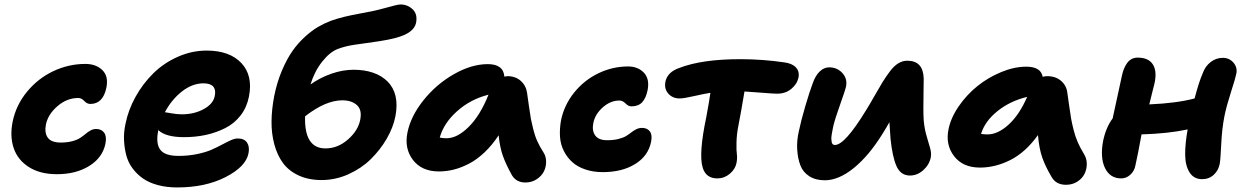

<svg xmlns="http://www.w3.org/2000/svg" viewBox="-20 -781 5512 850"><path d="M231.9 -9.8Q157.2 -9.8 107.7 -41.5Q58.1 -73.2 40.5 -125.7Q22.9 -178.2 36.1 -243.2Q51.3 -316.4 99.9 -375.2Q148.4 -434.1 216.3 -466.1Q284.2 -498 357.9 -498Q404.8 -498 432.9 -470.9Q460.9 -443.8 451.2 -394Q436.5 -320.8 379.9 -320.8Q365.2 -320.8 353 -334Q340.8 -347.2 326.2 -347.2Q276.4 -347.2 234.4 -311Q192.4 -274.9 183.1 -229Q176.3 -192.4 191.9 -171.1Q207.5 -149.9 249 -149.9Q277.8 -149.9 300.3 -156Q322.8 -162.1 335.7 -170.9Q348.6 -179.7 359.4 -188.7Q370.1 -197.8 381.6 -203.9Q393.1 -210 405.8 -210Q429.2 -210 441.2 -193.4Q453.1 -176.8 446.8 -145Q434.1 -83 375.2 -46.4Q316.4 -9.8 231.9 -9.8Z M764.6 48.8Q717.3 48.8 678.5 38.3Q639.6 27.8 612.8 9Q585.9 -9.8 566.7 -35.9Q547.4 -62 539.1 -93.3Q530.8 -124.5 529.1 -159.9Q527.3 -195.3 535.6 -232.9Q547.9 -294.4 580.1 -352.5Q612.3 -410.6 658.7 -456.3Q705.1 -502 767.1 -529.5Q829.1 -557.1 895 -557.1Q996.6 -557.1 1048.6 -501.7Q1100.6 -446.3 1082 -353Q1072.8 -305.7 1045.2 -270Q1017.6 -234.4 977.5 -214.1Q937.5 -193.8 891.8 -183.8Q846.2 -173.8 794.9 -173.8Q713.4 -173.8 680.7 -205.1V-204.1Q668.9 -146.5 689.2 -118.7Q709.5 -90.8 770 -90.8Q814 -90.8 852.5 -98.9Q891.1 -106.9 916.5 -118.2Q941.9 -129.4 962.6 -140.6Q983.4 -151.9 1001.2 -159.9Q1019 -168 1032.7 -168Q1061.5 -168 1073.7 -149.7Q1085.9 -131.3 1080.1 -102.1Q1068.4 -43 978.8 2.9Q889.2 48.8 764.6 48.8ZM880.9 -412.1Q831.5 -412.1 785.6 -376.2Q739.7 -340.3 710 -284.2Q713.9 -284.2 738.5 -279.5Q763.2 -274.9 784.7 -274.9Q839.8 -274.9 882.1 -298.1Q924.3 -321.3 930.7 -356Q936.5 -382.8 924.1 -397.5Q911.6 -412.1 880.9 -412.1Z M1403.8 16.1Q1345.7 16.1 1301.8 -4.4Q1257.8 -24.9 1232.4 -59.8Q1207 -94.7 1194.3 -142.3Q1181.6 -189.9 1182.1 -243.2Q1182.6 -296.4 1193.8 -355Q1206.1 -416.5 1228 -468.3Q1250 -520 1274.7 -555.2Q1299.3 -590.3 1330.1 -618.2Q1360.8 -646 1388.2 -661.9Q1415.5 -677.7 1444.8 -689Q1473.6 -699.2 1505.1 -706.8Q1536.6 -714.4 1575.4 -721.4Q1614.3 -728.5 1629.9 -731.9Q1654.8 -737.3 1683.3 -745.1Q1711.9 -752.9 1728.5 -757.1Q1745.1 -761.2 1753.9 -761.2Q1784.2 -761.2 1806.9 -739.7Q1829.6 -718.3 1821.8 -679.2Q1812 -634.8 1733.9 -613.8Q1687.5 -602.1 1636.2 -595.2Q1585 -588.4 1545.9 -582.3Q1506.8 -576.2 1474.6 -564Q1439.9 -550.3 1406.5 -508.3Q1373 -466.3 1354.5 -407.2Q1398.4 -438 1448.2 -455.1Q1498 -472.2 1545.9 -472.2Q1593.3 -472.2 1631.3 -459.2Q1669.4 -446.3 1695.6 -420.4Q1721.7 -394.5 1731 -356Q1740.2 -317.4 1730.5 -266.1Q1720.7 -216.3 1691.9 -166.7Q1663.1 -117.2 1621.3 -76.2Q1579.6 -35.2 1522.2 -9.5Q1464.8 16.1 1403.8 16.1ZM1495.6 -336.9Q1421.4 -336.9 1330.6 -266.1Q1326.2 -124 1420.9 -124Q1475.6 -124 1520.8 -163.8Q1565.9 -203.6 1574.7 -251Q1583.5 -294.4 1560.1 -315.7Q1536.6 -336.9 1495.6 -336.9Z M1922.9 -22Q1847.2 -22 1808.3 -72.8Q1769.5 -123.5 1783.7 -193.8Q1798.3 -266.6 1855 -337.4Q1911.6 -408.2 1989.5 -452.6Q2067.4 -497.1 2139.6 -497.1Q2208.5 -497.1 2212.9 -441.9Q2222.7 -443.8 2226.6 -443.8Q2262.7 -443.8 2285.9 -422.6Q2309.1 -401.4 2313.5 -369.1Q2315.9 -353 2321.5 -312.3Q2327.1 -271.5 2330.3 -254.9Q2333.5 -238.3 2340.8 -208.7Q2348.1 -179.2 2358.9 -155.5Q2369.6 -131.8 2385.7 -106.9Q2397.5 -88.9 2397.7 -65.4Q2397.9 -42 2387.7 -21.7Q2377.4 -1.5 2355.7 12.7Q2334 26.9 2305.7 26.9Q2266.1 26.9 2246.6 -4.9Q2220.7 -51.3 2206.8 -89.6Q2192.9 -127.9 2187.5 -182.1Q2158.7 -138.2 2124.8 -106.2Q2090.8 -74.2 2056.4 -56.4Q2022 -38.6 1989.3 -30.3Q1956.5 -22 1922.9 -22ZM1956.5 -168.9Q2004.4 -168.9 2055.2 -219.5Q2106 -270 2142.6 -361.8Q2063 -341.8 2003.7 -288.8Q1944.3 -235.8 1926.8 -171.9Q1939.9 -168.9 1956.5 -168.9Z M2648.4 -19Q2606 -19 2571.3 -30.8Q2536.6 -42.5 2513.7 -63.2Q2490.7 -84 2476.1 -112.8Q2461.4 -141.6 2459.2 -175.5Q2457 -209.5 2463.4 -247.1Q2477.5 -316.4 2522.2 -371.6Q2566.9 -426.8 2629.6 -456.8Q2692.4 -486.8 2760.3 -486.8Q2803.7 -486.8 2830.1 -459.7Q2856.4 -432.6 2847.2 -382.8Q2839.8 -346.2 2822.8 -328.1Q2805.7 -310.1 2775.4 -310.1Q2761.7 -310.1 2749.3 -323Q2736.8 -335.9 2722.2 -335.9Q2682.1 -335.9 2647.9 -305.2Q2613.8 -274.4 2606.4 -234.9Q2600.1 -201.2 2615.5 -180.7Q2630.9 -160.2 2667.5 -160.2Q2696.3 -160.2 2718.3 -165.8Q2740.2 -171.4 2752.9 -179.4Q2765.6 -187.5 2775.9 -195.6Q2786.1 -203.6 2797.6 -209.2Q2809.1 -214.8 2822.3 -214.8Q2845.7 -214.8 2857.2 -199Q2868.7 -183.1 2862.3 -152.8Q2849.6 -90.3 2791.7 -54.7Q2733.9 -19 2648.4 -19Z M3155.8 8.8Q3105 8.8 3090.8 -39.1Q3072.3 -99.1 3106.9 -263.2Q3120.6 -336.9 3125 -370.1Q3096.7 -365.7 3052.2 -355.5Q3007.8 -345.2 2988.8 -345.2Q2957.5 -345.2 2938.7 -366.5Q2919.9 -387.7 2925.8 -418.9Q2934.6 -461.9 2986.8 -480Q3086.9 -519 3256.8 -519Q3356.4 -519 3452.1 -504.9Q3486.3 -500.5 3503.2 -482.9Q3520 -465.3 3515.1 -438Q3508.8 -408.7 3483.2 -387.5Q3457.5 -366.2 3419.9 -366.2Q3404.8 -366.2 3353.8 -370.4Q3302.7 -374.5 3275.9 -376Q3259.3 -276.4 3249 -225.1Q3241.2 -186 3240.5 -149.7Q3239.7 -113.3 3242.2 -97.9Q3244.6 -82.5 3240.7 -60.1Q3235.4 -32.2 3210.9 -11.7Q3186.5 8.8 3155.8 8.8Z M3631.3 17.1Q3590.3 17.1 3562.5 -1Q3534.7 -19 3523.2 -49.3Q3511.7 -79.6 3509.3 -118.7Q3506.8 -157.7 3516.6 -200.2Q3525.9 -245.6 3545.2 -311.3Q3564.5 -377 3577.6 -411.1Q3589.8 -446.8 3609.1 -464.8Q3628.4 -482.9 3650.4 -482.9Q3686 -482.9 3709 -458Q3731.9 -433.1 3725.6 -398.9Q3722.2 -382.3 3699.7 -319.3Q3677.2 -256.3 3669.4 -224.1Q3667 -211.4 3665.3 -203.4Q3663.6 -195.3 3661.9 -184.3Q3660.2 -173.3 3660.4 -166.3Q3660.6 -159.2 3661.9 -152.3Q3663.1 -145.5 3666.7 -142.3Q3670.4 -139.2 3676.3 -139.2Q3720.2 -139.2 3813.5 -292Q3828.6 -315.9 3850.8 -355.2Q3873 -394.5 3887 -417.2Q3900.9 -439.9 3919.4 -464.6Q3938 -489.3 3956.8 -500.7Q3975.6 -512.2 3996.6 -512.2Q4067.4 -512.2 4069.3 -433.1Q4069.3 -418.5 4068.6 -377Q4067.9 -335.4 4067.9 -302Q4067.9 -268.6 4069.3 -249Q4072.3 -212.4 4082 -179.2Q4091.8 -146 4097.9 -124.5Q4104 -103 4100.6 -84Q4093.8 -51.3 4067.4 -27.6Q4041 -3.9 4008.3 -3.9Q3967.8 -3.9 3949.2 -44.9Q3930.7 -85.9 3922.4 -167Q3918.5 -217.3 3917.5 -240.2Q3906.2 -219.2 3887.2 -189Q3826.7 -91.3 3759.8 -37.1Q3692.9 17.1 3631.3 17.1Z M4318.4 -39.1Q4242.7 -39.1 4203.9 -89.6Q4165 -140.1 4179.2 -209Q4189.5 -259.8 4224.4 -310.5Q4259.3 -361.3 4306.9 -399.7Q4354.5 -438 4412.4 -461.9Q4470.2 -485.8 4523.4 -485.8Q4587.9 -485.8 4596.2 -440.9Q4605 -443.8 4616.2 -443.8Q4653.3 -443.8 4677.2 -423.3Q4701.2 -402.8 4705.1 -371.1Q4708 -351.1 4713.4 -312.3Q4718.8 -273.4 4722.2 -254.4Q4725.6 -235.4 4732.9 -206.1Q4740.2 -176.8 4751.2 -151.6Q4762.2 -126.5 4778.3 -100.1Q4791 -80.1 4791.3 -55.9Q4791.5 -31.7 4781.2 -11.2Q4771 9.3 4749.3 23.2Q4727.5 37.1 4699.2 37.1Q4654.8 37.1 4635.3 2Q4607.9 -43.9 4594 -84Q4580.1 -124 4575.2 -183.1Q4521 -107.4 4454.1 -73.2Q4387.2 -39.1 4318.4 -39.1ZM4352.1 -186Q4397.5 -186 4445.1 -229.2Q4492.7 -272.5 4527.3 -352.1Q4450.7 -333.5 4395.3 -288.6Q4339.8 -243.7 4323.2 -188Q4338.9 -186 4352.1 -186Z M4943.8 8.8Q4894 8.8 4871.8 -37.4Q4849.6 -83.5 4863.8 -158.2Q4876.5 -217.8 4905.8 -256.8Q4911.1 -281.7 4946.8 -445.8Q4954.1 -481.4 4971.2 -503.7Q4988.3 -525.9 5016.6 -525.9Q5064 -525.9 5083.3 -496.6Q5102.5 -467.3 5091.8 -415Q5090.8 -409.7 5067.9 -318.8Q5189.9 -324.2 5268.6 -345.2Q5288.1 -419.9 5304.7 -457Q5315.4 -487.3 5339.4 -506.1Q5363.3 -524.9 5393.6 -524.9Q5421.9 -524.9 5440.2 -504.2Q5458.5 -483.4 5453.6 -456.1Q5449.7 -435.5 5429.9 -374.3Q5410.2 -313 5400.9 -268.1Q5389.6 -210.9 5386.5 -143.1Q5383.3 -75.2 5379.9 -56.2Q5374.5 -26.9 5353.5 -7.3Q5332.5 12.2 5301.8 12.2Q5265.1 12.2 5246.1 -18.1Q5227.1 -48.3 5226.8 -97.2Q5226.6 -146 5237.8 -208Q5151.4 -189.5 5033.7 -186Q5017.6 -97.7 5006.8 -49.8Q5002.4 -24.4 4984.4 -7.8Q4966.3 8.8 4943.8 8.8Z"/></svg>

Font: Shantell Sans Irregular
Style: Bold Italic
Weight: 700
Italic angle: -11.31°
Designer: Stephen Nixon, Anya Danilova, Shantell Martin
Foundry: Arrow Type
Version: Version 1.006;[9816181b4]